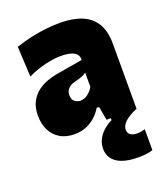

<svg xmlns="http://www.w3.org/2000/svg" viewBox="-136 -609 798 925"><g transform="rotate(-20 263.0 -147.0)"><path d="M163.5 13Q119.5 13 89 -5.8Q58.5 -24.5 42.8 -57Q27 -89.5 27 -130Q27 -173.5 42.5 -202.2Q58 -231 82.2 -248.8Q106.5 -266.5 133.5 -275.8Q160.5 -285 183.5 -289L317 -311.5Q318 -330 308 -341.5Q298 -353 277.5 -358.5Q257 -364 227 -364Q210 -364 189.8 -361.2Q169.5 -358.5 147.2 -353.2Q125 -348 102.5 -340Q80 -332 57.5 -321L49.5 -476.5Q68.5 -482.5 93 -489.5Q117.5 -496.5 147 -502.2Q176.5 -508 210 -511.8Q243.5 -515.5 280 -515.5Q344.5 -515.5 390.5 -496.8Q436.5 -478 460.8 -438Q485 -398 485 -334Q485 -308.5 485 -273Q485 -237.5 485 -211.5V-177.5Q485 -137.5 485 -93.2Q485 -49 485 0H331L318.5 -70H306Q293 -48 273 -29.2Q253 -10.5 225.8 1.2Q198.5 13 163.5 13ZM246 -129Q258 -129 270.2 -134.8Q282.5 -140.5 293.2 -151Q304 -161.5 312 -175.5V-249Q307 -244.5 300.2 -240.8Q293.5 -237 281.2 -233Q269 -229 248 -223.5Q235.5 -220.5 225.2 -213.8Q215 -207 209 -196.8Q203 -186.5 203 -171.5Q203 -149 216.5 -139Q230 -129 246 -129ZM417 223Q363 223 330.2 210.5Q297.5 198 282.5 176.2Q267.5 154.5 267.5 127.5Q267.5 99.5 279.5 77Q291.5 54.5 311 37.8Q330.5 21 353 10V-26L445.5 -37.5L485 0Q447.5 15 424.5 34.5Q401.5 54 401.5 78Q401.5 95 414 103.8Q426.5 112.5 449 112.5Q463 112.5 473 110Q483 107.5 488.5 106V213Q477.5 217.5 458.2 220.2Q439 223 417 223Z"/></g></svg>

Font: Commissioner Thin ExtraBold
Style: Regular
Weight: 800
Version: Version 1.000